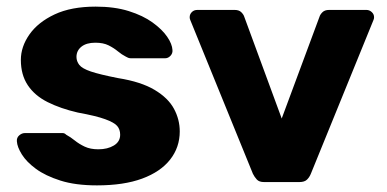

<svg xmlns="http://www.w3.org/2000/svg" viewBox="-20 -550 1169 580"><path d="M273 10Q208 10 162.5 -4.5Q117 -19 88.5 -40Q60 -61 46 -83.5Q32 -106 31 -123Q30 -134 38 -141Q46 -148 55 -148H169Q172 -148 174.5 -147Q177 -146 180 -143Q193 -136 206 -125.5Q219 -115 236 -107Q253 -99 277 -99Q305 -99 324 -110.5Q343 -122 343 -143Q343 -159 334 -169.5Q325 -180 297.5 -190Q270 -200 215 -210Q163 -222 124 -241.5Q85 -261 64 -292.5Q43 -324 43 -369Q43 -409 69 -446Q95 -483 145 -506.5Q195 -530 269 -530Q326 -530 369 -516.5Q412 -503 441 -482Q470 -461 485 -439Q500 -417 501 -399Q502 -389 495 -381.5Q488 -374 479 -374H375Q371 -374 367 -375.5Q363 -377 360 -379Q348 -385 336 -395Q324 -405 308 -413Q292 -421 268 -421Q241 -421 226 -409Q211 -397 211 -378Q211 -365 219.5 -354Q228 -343 254.5 -334Q281 -325 337 -314Q406 -303 447 -278.5Q488 -254 505.5 -221.5Q523 -189 523 -153Q523 -105 494 -68Q465 -31 409.5 -10.5Q354 10 273 10Z M778 0Q763 0 756 -7.5Q749 -15 744 -25L555 -489Q553 -493 553 -498Q553 -507 559.5 -513.5Q566 -520 576 -520H689Q702 -520 709 -513Q716 -506 718 -499L831 -192L945 -499Q947 -506 954 -513Q961 -520 974 -520H1087Q1096 -520 1103 -513.5Q1110 -507 1110 -498Q1110 -493 1108 -489L919 -25Q915 -15 907.5 -7.5Q900 0 884 0Z"/></svg>

Font: Rubik Light
Style: Bold
Weight: 700
Version: Version 2.104